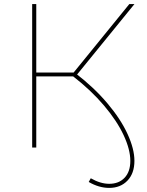

<svg xmlns="http://www.w3.org/2000/svg" viewBox="-20 -720 717 937"><path d="M137 -700H157V0H137ZM149 -366H354V-347H149ZM332 -357 611 -700H636L356 -356ZM513 197Q463 197 413 168L423 150Q470 177 513 177Q560 177 588 147.5Q616 118 616 65Q616 10 583.5 -60Q551 -130 487.5 -205Q424 -280 336 -348L348 -363Q439 -293 504 -216Q569 -139 602.5 -66Q636 7 636 65Q636 126 602 161.5Q568 197 513 197Z"/></svg>

Font: Montserrat
Style: Regular
Weight: 400
Designer: Julieta Ulanovsky
Foundry: Julieta Ulanovsky
Version: Version 8.000